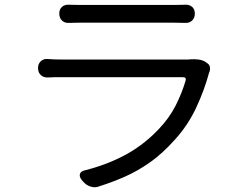

<svg xmlns="http://www.w3.org/2000/svg" viewBox="-20 -761 1040 813"><path d="M231 -704Q231 -722 242.5 -732Q254 -742 272 -741Q282 -741 293 -740.5Q304 -740 321 -740Q337 -740 376 -740Q415 -740 465.5 -740Q516 -740 566 -740Q616 -740 656 -740Q696 -740 714 -740Q733 -740 744 -740.5Q755 -741 764 -741Q782 -742 793.5 -732Q805 -722 805 -703Q805 -685 793.5 -674Q782 -663 764 -664Q754 -664 742 -664.5Q730 -665 713 -665Q696 -665 656.5 -665Q617 -665 567 -665Q517 -665 466.5 -665Q416 -665 377 -665Q338 -665 321 -665Q304 -665 292.5 -664.5Q281 -664 272 -664Q254 -663 242.5 -674Q231 -685 231 -704ZM855 -495Q866 -489 868.5 -478.5Q871 -468 867 -457Q867 -456 866 -454.5Q865 -453 865 -452Q845 -378 810 -303.5Q775 -229 719 -168Q667 -110 615 -73.5Q563 -37 510 -13.5Q457 10 400 28Q384 35 365 29.5Q346 24 333 9L326 1Q315 -13 318.5 -24.5Q322 -36 340 -40Q432 -63 509.5 -104.5Q587 -146 651 -213Q697 -261 724 -314.5Q751 -368 766 -420Q770 -434 755 -434Q733 -434 690.5 -434Q648 -434 595 -434Q542 -434 486 -434Q430 -434 379.5 -434Q329 -434 291.5 -434Q254 -434 239 -434Q221 -434 210 -434Q199 -434 183 -433Q165 -432 153 -443Q141 -454 141 -473Q141 -491 153 -502Q165 -513 183 -511Q195 -510 210.5 -509.5Q226 -509 239 -509Q252 -509 291.5 -509Q331 -509 386.5 -509Q442 -509 502.5 -509Q563 -509 618.5 -509Q674 -509 713.5 -509Q753 -509 766 -509Q772 -509 777.5 -509Q783 -509 789 -510Q803 -511 820 -509Q837 -507 850 -499Z"/></svg>

Font: Chiron GoRound TC
Style: Regular
Weight: 400
Designer: Ryoko NISHIZUKA 西塚涼子 (kana, bopomofo & ideographs); Paul D. Hunt (Latin, Greek & Cyrillic); Sandoll Communications 산돌커뮤니
Foundry: Adobe
Version: Version 1.000;hotconv 1.1.1;makeotfexe 2.6.0